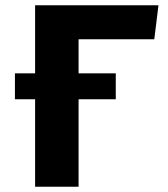

<svg xmlns="http://www.w3.org/2000/svg" viewBox="-20 -713 640 733"><path d="M585 -693 569 -563H280V-433H422V-334H280V0H114V-334H37V-433H114V-693Z"/></svg>

Font: Qzxlaeiskcpccdgjqmyffctclhy
Style: Regular
Weight: 700
Monospace: yes
Designer: Carrois Corporate & Edenspiekermann
Foundry: Carrois Corporate GbR & Edenspiekermann AG
Version: Version 2.001